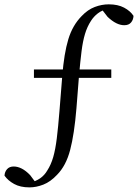

<svg xmlns="http://www.w3.org/2000/svg" viewBox="-40 -737 623 868"><path d="M93 110.1Q51.8 110.1 23.9 94.7Q-4 79.3 -19.6 57.2Q-18.8 40 -8.1 27.8Q2.5 15.7 22 15.7Q39.7 15.7 58.4 25.2Q77.1 34.7 96.4 54.9L128.1 97.4L82.3 91.4L95.2 88.8Q149 76.6 173.7 33.8Q190.7 7.6 200.7 -27.1Q210.6 -61.7 216.8 -112Q223 -162.3 228.8 -234.7L241.6 -394.8Q249.6 -495.6 268.7 -559Q287.8 -622.5 329.3 -664.5Q356.6 -693.4 388.3 -705.4Q419.9 -717.4 451.6 -717.4Q492.8 -717.4 520.9 -702.5Q549 -687.6 563.6 -665.3Q562.8 -647.5 552.4 -635.3Q542.1 -623 521.8 -623Q504.1 -623 485.4 -632.3Q466.7 -641.6 446.4 -660.8L413.7 -702.9L460.5 -699.1L447.9 -696.1Q421.7 -691.5 402.7 -676.9Q383.7 -662.3 371.3 -642.7Q354.3 -616.7 344.4 -583.9Q334.4 -551 328.7 -505.6Q323 -460.2 317.2 -395L305.6 -247.5Q295.9 -130.3 277.1 -58.8Q258.4 12.6 217.6 53.6Q188 85.1 155.9 97.6Q123.9 110.1 93 110.1ZM113.4 -384.9V-423H463.1V-384.9Z"/></svg>

Font: Noto Serif SC
Style: Regular
Weight: 200
Designer: Ryoko NISHIZUKA 西塚涼子 (kana & ideographs); Frank Grießhammer (Latin, Greek & Cyrillic); Wenlong ZHANG 张文龙 (bopomofo); San
Foundry: Adobe
Version: Version 2.001;hotconv 1.1.0;makeotfexe 2.6.0